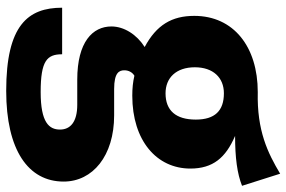

<svg xmlns="http://www.w3.org/2000/svg" viewBox="-176 -530 946 635"><g transform="rotate(90 297.5 -213.0)"><path d="M555 -666C486 -625 413 -589 285 -592C135 -592 33 -512 33 -382C33 -308 63 -257 136 -218C95 -192 68 -150 68 -108C68 -46 119 5 244 5H327C384 5 409 28 409 62C409 98 386 126 285 126C181 126 160 105 160 55H6C6 168 64 240 281 240C477 240 581 167 581 50C581 -46 496 -117 362 -117H275C220 -117 213 -134 213 -151C213 -164 219 -177 231 -184C252 -179 273 -177 297 -177C446 -177 538 -258 538 -369C538 -444 502 -486 430 -517C502 -517 555 -524 595 -540ZM289 -480C347 -480 376 -450 376 -387C376 -321 346 -287 289 -287C238 -287 203 -322 203 -384C203 -444 237 -480 289 -480Z"/></g></svg>

Font: Glow Sans SC Normal ExtraBold
Style: Regular
Weight: 800
Designer: Ryoko NISHIZUKA (kana, bopomofo & ideographs); Paul D. Hunt (Latin, Greek & Cyrillic); Sandoll Communications, Soo-young
Version: Version 0.93